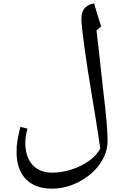

<svg xmlns="http://www.w3.org/2000/svg" viewBox="-20 -800 740 1160"><path d="M585.9 96.2Q564 -52.7 530.8 -250Q510.3 -369.1 491 -508.5Q471.7 -647.9 471.7 -686Q471.7 -725.1 489.5 -748Q507.3 -771 548.8 -779.8Q551.8 -768.6 554.4 -758.8Q557.1 -749 590.8 -640.1L563 -616.2L578.1 -485.8L604 -249Q629.9 -42 629.9 51.8Q629.9 122.6 584.7 188.5Q539.6 254.4 459.5 297.1Q379.4 339.8 293 339.8Q192.4 339.8 136.2 282Q80.1 224.1 80.1 119.1Q80.1 82.5 84.2 54.9Q88.4 27.3 103 -33.2L146 -22.9Q132.8 27.3 132.8 61Q132.8 147.9 176 195.6Q219.2 243.2 295.9 243.2Q352.1 243.2 411.9 224.1Q471.7 205.1 519 170.9Q566.4 136.7 585.9 96.2Z"/></svg>

Font: Sahl Naskh
Style: Regular
Weight: 400
Designer: Pascal Zoghbi
Version: Version 1.001